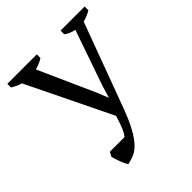

<svg xmlns="http://www.w3.org/2000/svg" viewBox="-181 -558 862 862"><g transform="rotate(-45 250.0 -127.5)"><path d="M54.7 -402.3Q41 -405.8 29.8 -411.4Q18.6 -417 6.8 -423.8V-447.3H193.8V-424.3Q176.3 -411.6 143.1 -402.3L261.7 -137.7L284.2 -82H285.6L302.2 -137.7L394 -402.3Q381.3 -405.3 368.7 -410.4Q356 -415.5 344.7 -423.8V-447.3H497.6V-423.8Q479 -411.1 446.8 -402.3L297.9 0Q276.4 57.1 256.8 92.8Q237.3 128.4 218.3 148.9Q199.2 169.4 179 178.5Q158.7 187.5 135.7 191.9Q125.5 175.3 118.2 154.8Q110.8 134.3 105.5 115.2L116.7 93.8H210Q215.3 86.9 219.5 80.1Q223.6 73.2 228 63.2Q232.4 53.2 237.8 38.3Q243.2 23.4 250.5 0Z"/></g></svg>

Font: PT Astra Serif
Style: Regular
Weight: 400
Designer: A.Korolkova, I. Chaeva
Foundry: ParaType Ltd
Version: Version 1.002